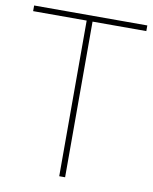

<svg xmlns="http://www.w3.org/2000/svg" viewBox="-81 -776 668 837"><g transform="rotate(10 252.5 -357.0)"><path d="M265 0V-689H503V-714H2V-689H239V0Z"/></g></svg>

Font: Noto Kufi Arabic Thin
Style: Regular
Weight: 100
Designer: Monotype Design Team, David Williams, Khaled Hosny
Foundry: Google LLC
Version: Version 2.109